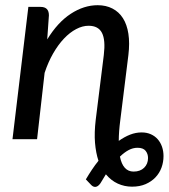

<svg xmlns="http://www.w3.org/2000/svg" viewBox="-20 -535 648 738"><path d="M28 0 89 -508.5H136Q168 -508.5 168 -476L161.5 -383.5Q201.5 -449 252 -482Q302.5 -515 355.5 -515Q387.5 -515 412.2 -502.2Q437 -489.5 452.5 -465.2Q468 -441 473.5 -405.2Q479 -369.5 473.5 -323.5L442.5 -74Q436.5 -29 436.5 6.5Q458.5 -9 480.2 -17.5Q502 -26 524.5 -26Q544 -26 559.8 -19Q575.5 -12 586.2 0.2Q597 12.5 602.8 29.2Q608.5 46 608.5 65Q608.5 88 600.8 109.2Q593 130.5 577.5 146.8Q562 163 539.5 172.8Q517 182.5 487.5 182.5Q458.5 182.5 432.8 170.8Q407 159 387 135Q376.5 151.5 366 169.5Q357 182 348 183.2Q339 184.5 331 176.5L310 154.5Q321.5 135 333.5 117Q345.5 99 358.5 83Q348.5 53 345.2 14Q342 -25 348 -75L379 -323.5Q386 -381 372 -408.5Q358 -436 320.5 -436Q297 -436 272.8 -423.2Q248.5 -410.5 226 -386.8Q203.5 -363 184.2 -329.5Q165 -296 151.5 -255L122.5 0ZM508.5 33Q491 33 474.2 42Q457.5 51 441 67Q452.5 124.5 493.5 124.5Q519 124.5 534 109.8Q549 95 549 72.5Q549 56.5 539.8 44.8Q530.5 33 508.5 33Z"/></svg>

Font: Lato Medium
Style: Italic
Weight: 500
Italic angle: -7°
Designer: Lukasz Dziedzic
Foundry: tyPoland Lukasz Dziedzic
Version: Version 2.006; 2014-01-15